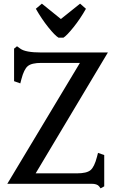

<svg xmlns="http://www.w3.org/2000/svg" viewBox="-20 -1005 630 1050"><path d="M205 -718H570L175 -57H401Q454 -57 475 -74.5Q496 -92 510 -146L516 -169L550 -157V14L530 25L522 14Q511 0 480 0H20L417 -661H206Q153 -661 132 -643.5Q111 -626 97 -572L91 -549L57 -561V-739L73 -752L91 -739Q119 -718 205 -718ZM327 -799H300Q280 -811 244 -856Q208 -901 176 -957L209 -985L313 -901L418 -985L450 -957Q419 -902 382 -856Q345 -810 327 -799Z"/></svg>

Font: Gabriela
Style: Regular
Weight: 400
Designer: Eduardo Rodriguez Tunni
Foundry: Eduardo Rodriguez Tunni
Version: Version 1.003